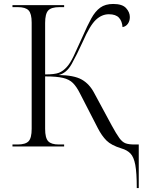

<svg xmlns="http://www.w3.org/2000/svg" viewBox="-20 -740 731 970"><path d="M671 210Q671 133 663.5 93Q656 53 639 35.5Q622 18 594 10Q542 -6 518 -30Q494 -54 474 -93L384 -268Q367 -302 348.5 -320.5Q330 -339 298 -346.5Q266 -354 208 -354V-89Q208 -43 223.5 -26.5Q239 -10 277 -10H304V0H43V-10H69Q109 -10 124.5 -26.5Q140 -43 140 -89V-626Q140 -671 124.5 -687.5Q109 -704 70 -704H43V-714H304V-704H281Q239 -704 223.5 -687Q208 -670 208 -624V-364Q257 -364 278 -372.5Q299 -381 317 -401Q334 -419 352 -456.5Q370 -494 398 -557Q421 -610 441 -646.5Q461 -683 486.5 -701.5Q512 -720 552 -720Q598 -720 617 -699Q636 -678 636 -654Q636 -634 626 -620Q616 -606 599 -603Q597 -633 581 -650.5Q565 -668 530 -668Q494 -668 464 -639.5Q434 -611 399 -531Q368 -463 342 -416.5Q316 -370 276 -361Q354 -360 393 -338Q432 -316 456 -270L544 -107Q568 -63 583 -42.5Q598 -22 614.5 -16Q631 -10 660 -10H681V210Z"/></svg>

Font: Noto Serif Display Light
Style: Regular
Weight: 300
Designer: Monotype Design Team
Foundry: Monotype Imaging Inc.
Version: Version 2.009